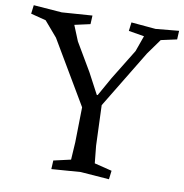

<svg xmlns="http://www.w3.org/2000/svg" viewBox="-94 -786 837 873"><g transform="rotate(10 325.0 -350.0)"><path d="M382 -130 390 -50 471 -30 466 10 334 0 200 10 202 -30 281 -48 286 -129 289 -291 117 -582 57 -652 -13 -670 -8 -710 123 -700 263 -710 261 -670 189 -654 218 -583 294 -454 345 -358H349L398 -445L484 -585L510 -658L438 -670L443 -710L556 -700L663 -710L661 -670L588 -654L537 -583L375 -316Z"/></g></svg>

Font: Alike Angular
Style: Regular
Weight: 400
Designer: Sveta Sebyakina
Foundry: Cyreal (www.cyreal.org)
Version: Version 1.300; ttfautohint (v1.8.4.7-5d5b)